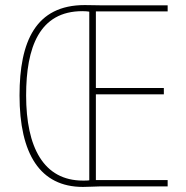

<svg xmlns="http://www.w3.org/2000/svg" viewBox="-20 -735 733 757"><path d="M314 -715C121 -715 57 -572 57 -359C57 -128 138 2 307 2C333 2 354 0 372 0H641V-25H358V-363H626V-388H358V-690H641V-714H379C356 -714 343 -715 314 -715ZM305 -691C317 -691 326 -690 332 -689V-24C325 -23 319 -23 307 -23C152 -23 83 -154 83 -359C83 -548 135 -691 305 -691Z"/></svg>

Font: Noto Sans Gurmukhi Condensed Thin
Style: Regular
Weight: 100
Width: 3
Designer: Jelle Bosma - Monotype Design Team
Foundry: Monotype Imaging Inc.
Version: Version 2.004